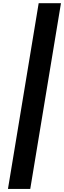

<svg xmlns="http://www.w3.org/2000/svg" viewBox="-20 -982 414 1236"><path d="M372.5 -961.6 174.7 234.4H31.2L229 -961.6Z"/></svg>

Font: Inter P
Style: Bold Italic
Weight: 700
Italic angle: 9.39999°
Designer: Rasmus Andersson
Foundry: rsms
Version: Version 3.018;git-588b23468